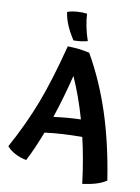

<svg xmlns="http://www.w3.org/2000/svg" viewBox="-109 -1001 866 1184"><g transform="rotate(10 324.5 -408.5)"><path d="M640 65Q613 83 577.5 94Q542 105 491 112Q481 31 468.5 -39.5Q456 -110 441 -173Q376 -173 317.5 -169.5Q259 -166 207 -159Q186 -105 166 -59Q146 -13 125 27Q87 20 54.5 3Q22 -14 2 -38Q85 -189 142 -337.5Q199 -486 256 -708Q295 -707 326 -703.5Q357 -700 393 -692Q483 -535 543.5 -350.5Q604 -166 640 65ZM322 -534Q304 -462 284.5 -394Q265 -326 244 -264Q290 -270 332 -273.5Q374 -277 414 -278Q394 -348 371 -412Q348 -476 322 -534ZM338 -927Q340 -888 348.5 -846Q357 -804 372 -761Q349 -755 327.5 -752.5Q306 -750 284 -750Q253 -798 236.5 -838Q220 -878 215 -916Q239 -925 272.5 -928Q306 -931 338 -927Z"/></g></svg>

Font: Atma SemiBold
Style: Regular
Weight: 600
Designer: Gregori Vincens, Jeremie Hornus, Riccardo Olocco, Yoann Minet.
Foundry: black foundry
Version: Version 1.102;PS 1.100;hotconv 1.0.86;makeotf.lib2.5.63406